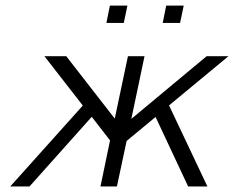

<svg xmlns="http://www.w3.org/2000/svg" viewBox="-20 -676 848 696"><path d="M17.1 0 279.8 -293V-293.9L141.1 -472.2H220.2L396 -246.1L443.8 -472.2H503.9L456.1 -245.1L729 -472.2H808.1L592.8 -293.9L731.9 0H662.1L543.9 -252L439 -165L403.8 0H344.2L378.9 -167L313 -252H312L86.9 0ZM365.7 -592.8 378.4 -655.8H441.9L428.7 -592.8ZM569.8 -592.8 582.5 -655.8H646L632.8 -592.8Z"/></svg>

Font: CMU Bright
Style: Oblique
Weight: 500
Italic angle: -12°
Version: Version 0.7.0